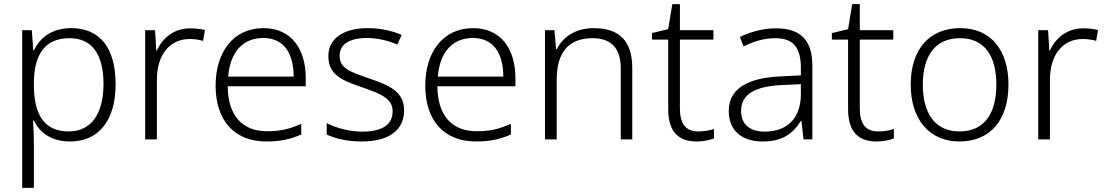

<svg xmlns="http://www.w3.org/2000/svg" viewBox="-20 -679 5382 935"><path d="M327 -542C228 -542 172 -491 145 -433H142L135 -532H88V236H145V17C145 -16 143 -58 141 -92H145C172 -36 227 10 321 10C458 10 543 -89 543 -269C543 -450 463 -542 327 -542ZM319 -493C429 -493 484 -413 484 -270C484 -126 425 -39 315 -39C199 -39 145 -115 145 -266V-276C146 -416 200 -493 319 -493Z M906 -541C826 -541 771 -493 744 -433H741L735 -532H687V0H744V-292C744 -411 806 -489 903 -489C927 -489 948 -486 969 -480L978 -533C957 -538 932 -541 906 -541Z M1263 -542C1115 -542 1030 -424 1030 -262C1030 -95 1118 10 1278 10C1346 10 1394 -1 1447 -24V-76C1388 -50 1346 -40 1280 -40C1158 -40 1090 -118 1089 -259H1469V-298C1469 -440 1399 -542 1263 -542ZM1262 -494C1363 -494 1410 -418 1410 -306H1091C1101 -427 1164 -494 1262 -494Z M1948 -141C1948 -235 1873 -264 1778 -297C1686 -329 1634 -345 1634 -408C1634 -464 1683 -494 1767 -494C1820 -494 1874 -480 1915 -462L1936 -509C1890 -529 1834 -542 1770 -542C1654 -542 1579 -492 1579 -406C1579 -313 1647 -287 1746 -253C1842 -220 1892 -196 1892 -137C1892 -76 1848 -38 1743 -38C1680 -38 1618 -56 1571 -79V-24C1610 -5 1668 10 1742 10C1873 10 1948 -45 1948 -141Z M2284 -542C2136 -542 2051 -424 2051 -262C2051 -95 2139 10 2299 10C2367 10 2415 -1 2468 -24V-76C2409 -50 2367 -40 2301 -40C2179 -40 2111 -118 2110 -259H2490V-298C2490 -440 2420 -542 2284 -542ZM2283 -494C2384 -494 2431 -418 2431 -306H2112C2122 -427 2185 -494 2283 -494Z M2872 -542C2782 -542 2721 -499 2692 -440H2688L2680 -532H2634V0H2691V-290C2691 -425 2749 -493 2866 -493C2955 -493 3003 -446 3003 -344V0H3059V-348C3059 -482 2993 -542 2872 -542Z M3380 -39C3319 -39 3291 -77 3291 -151V-486H3454V-532H3291V-659H3254L3234 -537L3155 -518V-486H3234V-148C3234 -37 3284 10 3373 10C3406 10 3437 3 3457 -5V-51C3438 -44 3410 -39 3380 -39Z M3758 -541C3694 -541 3633 -523 3583 -499L3601 -453C3652 -478 3701 -493 3756 -493C3837 -493 3880 -454 3880 -349V-312L3783 -307C3617 -300 3529 -245 3529 -139C3529 -43 3592 10 3694 10C3793 10 3842 -30 3880 -90H3883L3893 0H3936V-358C3936 -485 3878 -541 3758 -541ZM3790 -265 3880 -269V-217C3879 -105 3815 -38 3704 -38C3632 -38 3589 -73 3589 -139C3589 -219 3655 -259 3790 -265Z M4256 -39C4195 -39 4167 -77 4167 -151V-486H4330V-532H4167V-659H4130L4110 -537L4031 -518V-486H4110V-148C4110 -37 4160 10 4249 10C4282 10 4313 3 4333 -5V-51C4314 -44 4286 -39 4256 -39Z M4891 -267C4891 -432 4808 -542 4656 -542C4506 -542 4415 -439 4415 -267C4415 -99 4505 10 4652 10C4807 10 4891 -100 4891 -267ZM4474 -267C4474 -408 4535 -493 4655 -493C4780 -493 4832 -399 4832 -267C4832 -131 4777 -39 4653 -39C4531 -39 4474 -130 4474 -267Z M5255 -541C5175 -541 5120 -493 5093 -433H5090L5084 -532H5036V0H5093V-292C5093 -411 5155 -489 5252 -489C5276 -489 5297 -486 5318 -480L5327 -533C5306 -538 5281 -541 5255 -541Z"/></svg>

Font: Noto Sans Malayalam Light
Style: Regular
Weight: 300
Designer: Jelle Bosma - Monotype Design Team
Foundry: Monotype Imaging Inc.
Version: Version 2.104